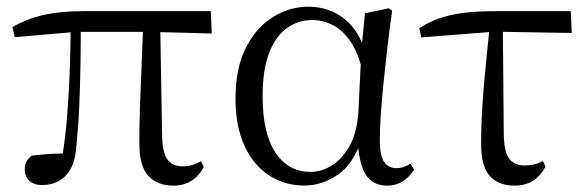

<svg xmlns="http://www.w3.org/2000/svg" viewBox="-20 -551 1786 585"><path d="M108 12.8Q83.1 12.8 69.3 -0.4Q55.4 -13.7 55.4 -34.1Q55.4 -49.2 60.9 -59.2Q66.4 -69.2 77.1 -76.7Q101.6 -80.1 129.7 -81.8Q157.7 -83.5 191 -83.6L167.1 -56.8Q179.7 -131.3 185.2 -204.1Q190.7 -276.8 192.9 -346.5Q195.1 -416.2 195.6 -482H226.2Q226.2 -419.6 225.2 -354.8Q224.2 -290 221.4 -226Q218.6 -162 212.2 -101.6Q208 -44.2 180.2 -15.7Q152.4 12.8 108 12.8ZM24.8 -437.7 17.8 -468.5Q62.4 -494.2 113.7 -505.6Q165 -517 236.1 -517H622.3L625.1 -448.9L437.6 -454H211.8ZM508 14.6Q460.2 14.6 432.3 -14.8Q404.5 -44.3 404.5 -114.1Q404.5 -163.3 406.4 -222.9Q408.4 -282.5 411.3 -348.6Q414.2 -414.7 416.6 -482H468L474 -131.8Q476 -81.3 492 -62.8Q508.1 -44.2 535.9 -44.2Q554.9 -44.2 567.4 -48.5Q579.9 -52.8 592.3 -59.8L600.9 -42.5Q586.7 -15 563.5 -0.2Q540.4 14.6 508 14.6Z M907.8 14.4Q847.7 14.4 799.8 -16.7Q751.9 -47.8 724.7 -107.2Q697.5 -166.5 697.5 -250.6Q697.5 -344.2 729.6 -406.4Q761.6 -468.5 812.3 -499.6Q863.1 -530.6 919.2 -530.6Q986.2 -530.6 1034.5 -489.4Q1082.8 -448.1 1102.7 -358.5H1110.3L1088.5 -312.6Q1076.5 -379.3 1052.1 -418.1Q1027.6 -456.9 996.2 -473.4Q964.8 -490 930.7 -490Q890.8 -490 856.5 -467Q822.2 -444 801.2 -392.9Q780.2 -341.7 780.2 -257.8Q780.2 -144.9 819.3 -86Q858.4 -27.2 926.4 -27.2Q958.3 -27.2 990 -46.2Q1021.8 -65.2 1045.1 -106.4Q1068.3 -147.6 1072.1 -212.9L1081.4 -403.1L1092 -510.5L1164.8 -525.8L1174.8 -518.4Q1167.4 -466.9 1160.8 -410.4Q1154.2 -353.9 1148.7 -299.8Q1143.2 -245.7 1140.2 -200.8Q1137.2 -155.9 1137.2 -126.6Q1137.2 -76.9 1150.2 -57.8Q1163.2 -38.7 1187.6 -38.7Q1201.4 -38.7 1211.2 -42.6Q1221 -46.5 1230.5 -52L1241.8 -34.9Q1229.5 -13.4 1208.2 0.6Q1186.9 14.6 1159.4 14.6Q1117 14.6 1095.4 -17.4Q1073.8 -49.4 1069.1 -127.8L1081.9 -128.2Q1057.3 -50.9 1008.8 -18.3Q960.4 14.4 907.8 14.4Z M1263.7 -437.1 1257.5 -465Q1287.8 -484.8 1321 -495.9Q1354.2 -507.1 1395.9 -512.1Q1437.6 -517 1493.4 -517H1719L1721.9 -450.5L1487.4 -454.5ZM1547.2 14.6Q1499.7 14.6 1472.8 -14.3Q1445.9 -43.2 1445.9 -112.1Q1445.9 -170.4 1450 -232.2Q1454.1 -293.9 1460.4 -355.7Q1466.8 -417.4 1472.5 -474.9H1512L1515 -136.8Q1517 -83.2 1533.5 -65Q1549.9 -46.9 1578.5 -46.9Q1595.3 -46.9 1608.7 -50.3Q1622.1 -53.7 1634.3 -60.7L1641.9 -42.7Q1627 -15 1603.8 -0.2Q1580.6 14.6 1547.2 14.6Z"/></svg>

Font: Noto Serif TC
Style: Regular
Weight: 200
Designer: Ryoko NISHIZUKA 西塚涼子 (kana & ideographs); Frank Grießhammer (Latin, Greek & Cyrillic); Wenlong ZHANG 张文龙 (bopomofo); San
Foundry: Adobe
Version: Version 2.001;hotconv 1.1.0;makeotfexe 2.6.0